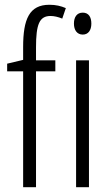

<svg xmlns="http://www.w3.org/2000/svg" viewBox="-20 -785 461 805"><path d="M212 -486V-532H131V-586C131 -683 145 -718 192 -718C207 -718 224 -714 241 -707L256 -751C235 -760 214 -765 187 -765C103 -765 77 -705 77 -588V-534L10 -518V-486H77V0H131V-486ZM327 -732C302 -732 290 -713 290 -686C290 -659 303 -640 327 -640C350 -640 363 -658 363 -686C363 -713 352 -732 327 -732ZM353 -532H299V0H353Z"/></svg>

Font: Noto Sans UI Condensed Light
Style: Regular
Weight: 300
Width: 3
Designer: Monotype Design Team
Foundry: Monotype Imaging Inc.
Version: Version 1.901